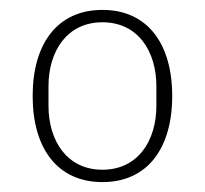

<svg xmlns="http://www.w3.org/2000/svg" viewBox="-20 -724 414 388"><path d="M187 -356C277 -356 328 -423 328 -530C328 -637 277 -704 187 -704C97 -704 46 -637 46 -530C46 -423 97 -356 187 -356ZM187 -381C115 -381 78 -440 78 -510V-550C78 -620 115 -679 187 -679C259 -679 296 -620 296 -550V-510C296 -440 259 -381 187 -381Z"/></svg>

Font: IBM Plex Devanagari ExtraLight
Style: Regular
Weight: 200
Designer: Mike Abbink, Paul van der Laan, Pieter van Rosmalen, Erin McLaughlin
Foundry: Bold Monday
Version: Version 1.0